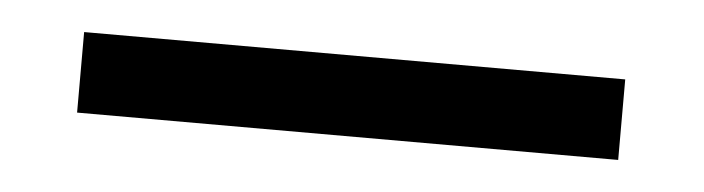

<svg xmlns="http://www.w3.org/2000/svg" viewBox="-23 -44 557 152"><g transform="rotate(5 255.0 32.0)"><path d="M40 64V0H470V64Z"/></g></svg>

Font: Adobe Variable Font Prototype
Style: Regular
Weight: 389
Designer: Frank Grießhammer
Foundry: Adobe
Version: Version 1.004;hotconv 1.0.113;makeotfexe 2.5.65598